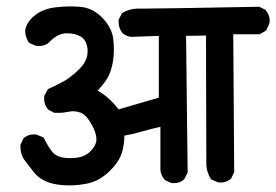

<svg xmlns="http://www.w3.org/2000/svg" viewBox="-20 -595 852 592"><path d="M403.3 -568.4H418Q472.7 -568.4 779.3 -574.2L798.8 -564.5Q811.5 -548.8 811.5 -532.2Q811.5 -523.4 809.6 -520.5L800.8 -501L780.3 -489.3H699.2L702.1 -64.5L692.4 -43.9Q677.7 -32.2 661.1 -32.2Q654.3 -32.2 651.4 -33.2L630.9 -42Q618.2 -61.5 616.2 -85L615.2 -485.4L553.7 -484.4L558.6 -62.5L547.9 -42Q535.2 -30.3 516.6 -30.3Q508.8 -30.3 506.8 -31.2L488.3 -40Q475.6 -54.7 474.6 -71.3V-204.1Q444.3 -197.3 418 -189.5Q391.6 -181.6 363.3 -176.8Q363.3 -172.9 363.3 -169.4Q363.3 -166 362.8 -160.6Q362.3 -155.3 361.3 -148.4Q359.4 -134.8 355.5 -123Q345.7 -93.8 315.9 -65.4Q286.1 -37.1 250 -29.3Q221.7 -23.4 194.3 -23.4Q138.7 -23.4 108.4 -43Q94.7 -50.8 84 -64.5Q68.4 -84 55.7 -101.1Q43 -118.2 43 -142.6Q43 -144.5 43 -148.4L52.7 -168.9Q66.4 -180.7 84 -180.7Q90.8 -180.7 93.8 -179.7L114.3 -170.9Q130.9 -137.7 144.5 -123Q160.2 -107.4 197.3 -107.4Q234.4 -107.4 253.9 -124Q277.3 -144.5 277.3 -166Q277.3 -184.6 262.7 -210.9Q245.1 -242.2 227.5 -248Q215.8 -252 207 -252Q198.2 -252 186 -249.5Q173.8 -247.1 163.6 -247.1Q153.3 -247.1 147.5 -247.1L128.9 -256.8Q116.2 -271.5 116.2 -290Q116.2 -293.9 116.2 -298.8L127.9 -320.3Q158.2 -334 180.7 -346.7Q209 -364.3 232.4 -390.6Q250 -412.1 250 -435.5Q250 -440.4 250 -444.3Q246.1 -472.7 228.5 -482.4Q210.9 -492.2 189.5 -492.2Q184.6 -492.2 180.7 -492.2Q154.3 -489.3 130.9 -463.9Q119.1 -453.1 99.6 -453.1Q92.8 -453.1 89.8 -454.1L69.3 -462.9Q57.6 -481.4 57.6 -500V-501Q61.5 -526.4 86.4 -546.9Q111.3 -567.4 150.4 -572.3Q174.8 -575.2 193.4 -575.2Q211.9 -575.2 224.6 -574.2Q270.5 -571.3 303.7 -531.2Q325.2 -504.9 329.1 -475.6Q331.1 -459 331.1 -443.4Q331.1 -398.4 316.4 -364.3Q308.6 -345.7 281.2 -315.4Q316.4 -295.9 345.7 -257.8L469.7 -293.9V-484.4L386.7 -481.4Q371.1 -481.4 357.4 -493.2Q345.7 -507.8 345.7 -528.3Q345.7 -530.3 345.7 -534.2L356.4 -554.7Q379.9 -568.4 403.3 -568.4Z"/></svg>

Font: JasonHandwriting2
Style: SemiBold
Weight: 600
Version: Version 1.04.7